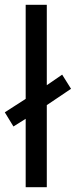

<svg xmlns="http://www.w3.org/2000/svg" viewBox="-29 -780 316 800"><path d="M78 0V-285L27 -253L-9 -312L78 -368V-760H166V-425L230 -469L267 -410L166 -342V0Z"/></svg>

Font: Noto Sans Sundanese
Style: Regular
Weight: 400
Designer: Monotype Design Team (Regular), Sérgio L. Martins (other weights)
Foundry: Monotype Imaging Inc.
Version: Version 2.003